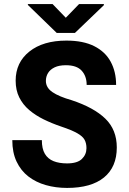

<svg xmlns="http://www.w3.org/2000/svg" viewBox="-20 -922 639 952"><path d="M306.2 -834 372.1 -901.9H495.1V-896.5L351.6 -758.8H261.2L118.2 -897.5V-901.9H240.7ZM283.7 -294.4Q237.3 -310.1 196.5 -330.1Q155.8 -350.1 124.5 -376.7Q93.3 -403.3 75.4 -439.2Q57.6 -475.1 57.6 -522Q57.6 -612.3 125.7 -666.5Q193.8 -720.7 309.1 -720.7Q392.6 -720.7 447.3 -693.1Q502 -665.5 528.8 -616Q555.7 -566.4 555.7 -501H409.7Q409.7 -544.4 385 -571.5Q360.4 -598.6 306.6 -598.6Q272.9 -598.6 251 -588.1Q229 -577.6 218.3 -560.1Q207.5 -542.5 207.5 -521Q207.5 -487.3 240.2 -465.1Q272.9 -442.9 335 -425.3Q445.8 -388.7 502.4 -333.5Q559.1 -278.3 559.1 -190.9Q559.1 -93.8 495.6 -42Q432.1 9.8 312.5 9.8Q256.3 9.8 207.3 -4.2Q158.2 -18.1 120.8 -46.9Q83.5 -75.7 62.3 -120.6Q41 -165.5 41 -227.1H187.5Q187.5 -184.6 202.4 -159.4Q217.3 -134.3 245.4 -123Q273.4 -111.8 312.5 -111.8Q363.3 -111.8 386 -133.8Q408.7 -155.8 408.7 -187.5Q408.7 -211.4 399.4 -228.8Q390.1 -246.1 363 -261.5Q335.9 -276.9 283.7 -294.4Z"/></svg>

Font: Robert Sans Black
Style: Regular
Weight: 900
Designer: Christian Robertson (extended by Adam Twardoch)
Foundry: Google
Version: Version 12.135;April 2, 2019;FontCreator 11.5.0.2425 64-bit;